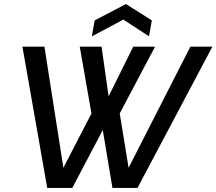

<svg xmlns="http://www.w3.org/2000/svg" viewBox="-20 -931 1072 951"><path d="M214 0 91 -700H200L294 -100L433 -369L375 -700H483L518 -454L640 -700H748L573 -369L617 -100L923 -700H1032L661 0H537L489 -287L338 0ZM435 -751 449 -830 604 -911 732 -830 718 -751 591 -834Z"/></svg>

Font: Rethink Sans Medium
Style: Italic
Weight: 500
Italic angle: -10°
Designer: The Rethink Sans project authors (Hans Thiessen). DM Sans designed by Colophon Foundry.
Foundry: Rethink Communications LLC
Version: Version 1.001